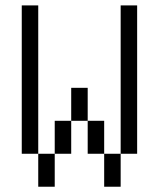

<svg xmlns="http://www.w3.org/2000/svg" viewBox="-20 -708 602 728"><path d="M125 -687.5V-125H62.5V-687.5ZM125 -125H187.5V0H125ZM187.5 -250H250V-125H187.5ZM250 -375H312.5V-250H250ZM312.5 -250H375V-125H312.5ZM375 -125H437.5V0H375ZM437.5 -687.5H500V-125H437.5Z"/></svg>

Font: 寒蝉点阵体 16px
Style: Regular
Weight: 400
Designer: Designed by Warren2060
Foundry: ChillType
Version: Version 1.000